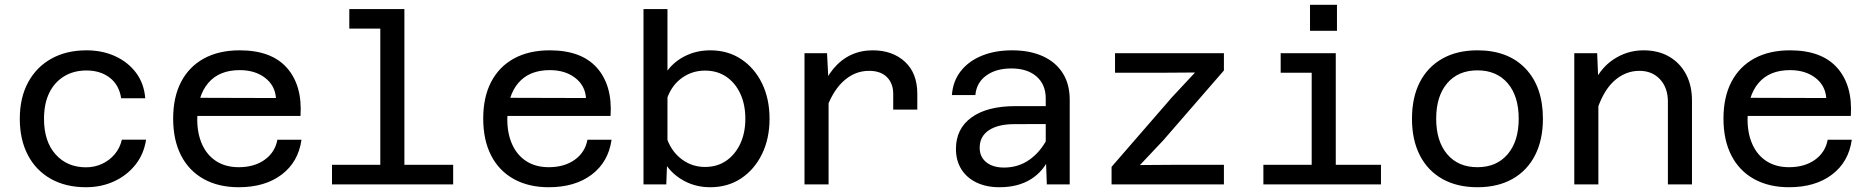

<svg xmlns="http://www.w3.org/2000/svg" viewBox="-20 -773 7840 805"><path d="M340.5 12Q255.5 12 193 -23.2Q130.5 -58.5 96.8 -123Q63 -187.5 63 -275Q63 -363.5 98 -428Q133 -492.5 195.8 -527.2Q258.5 -562 342.5 -562Q409.5 -562 463.2 -537.2Q517 -512.5 550.5 -467.8Q584 -423 589 -361H488Q479.5 -417 440.2 -447.2Q401 -477.5 342.5 -477.5Q289 -477.5 248.8 -453Q208.5 -428.5 186.5 -383.5Q164.5 -338.5 164.5 -275Q164.5 -180 213 -125.8Q261.5 -71.5 340.5 -71.5Q376.5 -71.5 407.5 -85.8Q438.5 -100 460.8 -126.2Q483 -152.5 491 -187.5H592.5Q583 -126 547.2 -81.5Q511.5 -37 458 -12.5Q404.5 12 340.5 12Z M981 12Q896 12 834 -22.5Q772 -57 739 -121.5Q706 -186 706 -276Q706 -366 739.5 -430Q773 -494 835.5 -528Q898 -562 985 -562Q1118 -562 1183 -488.5Q1248 -415 1240 -287H786L787 -363L1137 -362Q1133 -415 1091 -447Q1049 -479 985 -479Q899 -479 853 -425Q807 -371 807 -272Q807 -213 827.5 -167.5Q848 -122 887 -97Q926 -72 981 -72Q1046 -72 1089.5 -103Q1133 -134 1143 -187H1244Q1231 -94 1161 -41Q1091 12 981 12Z M1574.5 0V-735H1675.5V0ZM1372 0V-82H1880V0ZM1444.5 -653V-735H1625V-653Z M2281 12Q2196 12 2134 -22.5Q2072 -57 2039 -121.5Q2006 -186 2006 -276Q2006 -366 2039.5 -430Q2073 -494 2135.5 -528Q2198 -562 2285 -562Q2418 -562 2483 -488.5Q2548 -415 2540 -287H2086L2087 -363L2437 -362Q2433 -415 2391 -447Q2349 -479 2285 -479Q2199 -479 2153 -425Q2107 -371 2107 -272Q2107 -213 2127.5 -167.5Q2148 -122 2187 -97Q2226 -72 2281 -72Q2346 -72 2389.5 -103Q2433 -134 2443 -187H2544Q2531 -94 2461 -41Q2391 12 2281 12Z M2958 -562Q3031.5 -562 3087.2 -525.2Q3143 -488.5 3174.8 -423.8Q3206.5 -359 3206.5 -275Q3206.5 -192 3174.8 -127Q3143 -62 3087.2 -25Q3031.5 12 2958 12Q2900.5 12 2853 -12.2Q2805.5 -36.5 2776.5 -76.5L2773.5 0H2678V-735H2778.5V-477Q2808 -516.5 2854.8 -539.2Q2901.5 -562 2958 -562ZM2936 -73Q2987 -73 3024.8 -99Q3062.5 -125 3083.8 -170.5Q3105 -216 3105 -275Q3105 -335 3083.8 -380.5Q3062.5 -426 3024.8 -451.5Q2987 -477 2936 -477Q2883 -477 2840.8 -447.5Q2798.5 -418 2778.5 -365V-186Q2798.5 -134 2840.8 -103.5Q2883 -73 2936 -73Z M3725 -313.5V-379.5Q3725 -423 3698.8 -449.5Q3672.5 -476 3623.5 -476Q3561.5 -476 3512.8 -429.5Q3464 -383 3435 -288L3420.5 -390Q3442.5 -446.5 3474.2 -484.8Q3506 -523 3547.5 -542.5Q3589 -562 3639 -562Q3722 -562 3774 -514.2Q3826 -466.5 3826 -379.5V-313.5ZM3353 0V-550H3447.5L3454 -425V0Z M4369 0 4364.5 -125V-360Q4364.5 -418.5 4326 -452.2Q4287.5 -486 4220.5 -486Q4156 -486 4115 -456.2Q4074 -426.5 4069.5 -374.5H3971Q3975.5 -433.5 4008.5 -475.2Q4041.5 -517 4096.8 -539.5Q4152 -562 4223.5 -562Q4297.5 -562 4351.8 -537.5Q4406 -513 4435.5 -466.8Q4465 -420.5 4465 -355V0ZM4170 12Q4116 12 4074.8 -7.5Q4033.5 -27 4010.8 -63.2Q3988 -99.5 3988 -148.5Q3988 -233.5 4053.5 -280.8Q4119 -328 4236.5 -328H4378V-253L4232.5 -252.5Q4164.5 -252.5 4126 -226.8Q4087.5 -201 4087.5 -153.5Q4087.5 -115 4115.2 -92.8Q4143 -70.5 4189.5 -70.5Q4249.5 -70.5 4296 -103.2Q4342.5 -136 4371.5 -193L4383 -119Q4356.5 -55.5 4302.5 -21.8Q4248.5 12 4170 12Z M4640.5 0V-73.5L4893.5 -365L4990.5 -469L4846.5 -468H4655V-550H5111.5V-477.5L4858 -185.5L4759.5 -81L4904 -82H5111.5V0Z M5479.5 0V-550H5580.5V0ZM5277 0V-82H5770V0ZM5349.5 -468V-550H5530V-468ZM5472.5 -644V-753H5585.5V-644Z M6174.5 12Q6089 12 6027.4 -22.8Q5965.8 -57.5 5932.9 -122Q5900 -186.5 5900 -275Q5900 -364.5 5932.9 -428.5Q5965.8 -492.5 6027.4 -527.2Q6089 -562 6174.6 -562Q6303 -562 6376 -485.5Q6449 -409 6449 -274.9Q6449 -186.5 6416 -122Q6383 -57.5 6321.5 -22.8Q6260 12 6174.5 12ZM6174.5 -72Q6255 -72 6301.3 -126.6Q6347.5 -181.1 6347.5 -275.1Q6347.5 -370 6301.3 -424Q6255 -478 6174.5 -478Q6093.6 -478 6047.6 -423.9Q6001.5 -369.8 6001.5 -275Q6001.5 -181 6047.6 -126.5Q6093.6 -72 6174.5 -72Z M6973 0V-346.5Q6973 -405 6940 -440.5Q6907 -476 6853.5 -476Q6793 -476 6745.2 -431.5Q6697.5 -387 6670 -293L6653.5 -406Q6685 -483.5 6743.2 -522.8Q6801.5 -562 6870.5 -562Q6933 -562 6978.5 -535.5Q7024 -509 7049 -461.8Q7074 -414.5 7074 -351V0ZM6580.5 0V-550H6676.5L6681.5 -426V0Z M7481 12Q7396 12 7334 -22.5Q7272 -57 7239 -121.5Q7206 -186 7206 -276Q7206 -366 7239.5 -430Q7273 -494 7335.5 -528Q7398 -562 7485 -562Q7618 -562 7683 -488.5Q7748 -415 7740 -287H7286L7287 -363L7637 -362Q7633 -415 7591 -447Q7549 -479 7485 -479Q7399 -479 7353 -425Q7307 -371 7307 -272Q7307 -213 7327.5 -167.5Q7348 -122 7387 -97Q7426 -72 7481 -72Q7546 -72 7589.5 -103Q7633 -134 7643 -187H7744Q7731 -94 7661 -41Q7591 12 7481 12Z"/></svg>

Font: Azeret Mono Thin
Style: Regular
Weight: 100
Designer: Martin Vácha
Foundry: Displaay
Version: Version 1.002